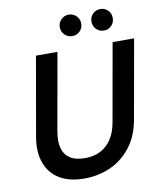

<svg xmlns="http://www.w3.org/2000/svg" viewBox="-96 -967 885 1056"><g transform="rotate(-10 346.0 -439.5)"><path d="M291 12Q207 12 152 -21Q97 -54 74.5 -116.5Q52 -179 68 -266L144 -700H264L187 -266Q178 -213 188.5 -175.5Q199 -138 229.5 -118Q260 -98 312 -98Q360 -98 397 -116Q434 -134 459.5 -171.5Q485 -209 495 -266L572 -700H692L615 -266Q599 -171 551 -109.5Q503 -48 435.5 -18Q368 12 291 12ZM360 -771Q335 -771 317.5 -788.5Q300 -806 300 -831Q300 -856 317.5 -873.5Q335 -891 360 -891Q385 -891 402.5 -873.5Q420 -856 420 -831Q420 -806 402.5 -788.5Q385 -771 360 -771ZM537 -771Q511 -771 494 -788.5Q477 -806 477 -831Q477 -856 494 -873.5Q511 -891 537 -891Q562 -891 579 -873.5Q596 -856 596 -831Q596 -806 579 -788.5Q562 -771 537 -771Z"/></g></svg>

Font: DM Sans 17pt SemiBold
Style: Italic
Weight: 600
Italic angle: -10°
Version: Version 4.004;gftools[0.9.30]